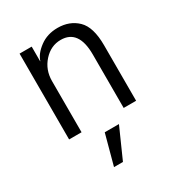

<svg xmlns="http://www.w3.org/2000/svg" viewBox="-187 -658 935 1018"><g transform="rotate(-30 280.5 -148.5)"><path d="M78.1 0ZM78.1 0V-525.4H152.3V-435.5H153.3Q165 -474.6 210.9 -508.8Q256.8 -543 320.3 -543Q393.6 -543 440.9 -497.1Q488.3 -451.2 488.3 -339.8V0H412.1V-327.1Q412.1 -479.5 302.7 -479.5Q242.2 -479.5 198.2 -430.7Q154.3 -381.8 154.3 -313.5V0ZM210.9 246.1 260.7 61.5H347.7L265.6 246.1Z"/></g></svg>

Font: Batunionen A1
Style: Regular
Weight: 400
Designer: HanYang I&C Co.,Ltd.
Foundry: HanYang I&C Co.,Ltd.
Version: Version 2.50; ttfautohint (v1.6)